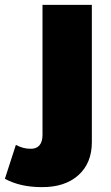

<svg xmlns="http://www.w3.org/2000/svg" viewBox="-109 -564 454 786"><path d="M267 -544V18Q267 104 211.5 153.5Q156 203 61 202Q-26 202 -89 168L-44 29Q-15 45 15 45Q39 46 52 31.5Q65 17 65 -12V-544Z"/></svg>

Font: Montserrat Extra Bold
Style: Regular
Weight: 800
Designer: Julieta Ulanovsky
Foundry: Julieta Ulanovsky
Version: Version 3.001;PS 003.001;hotconv 1.0.70;makeotf.lib2.5.58329